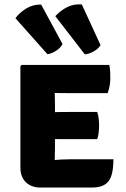

<svg xmlns="http://www.w3.org/2000/svg" viewBox="-20 -844 568 866"><path d="M72 -545.5 77.5 -551H227V-425Q227 -409 227.5 -398Q228 -387 228 -371.5V-184Q228 -165.5 227.5 -153.5Q227 -141.5 227 -123.5V2H163.5Q121 2 96.5 -22.2Q72 -46.5 72 -87.5ZM418.5 -339Q423.5 -325.5 425.2 -308.2Q427 -291 427 -279Q427 -265 425.2 -247.8Q423.5 -230.5 418.5 -216.5H290.5Q279 -216.5 256.5 -216.5Q234 -216.5 210.8 -216.8Q187.5 -217 173 -217.5V-337Q187.5 -337.5 210.8 -338Q234 -338.5 256.5 -338.8Q279 -339 290.5 -339ZM473 -551Q476.5 -534 477 -518.5Q477.5 -503 477.5 -489Q477.5 -475.5 474.8 -458.5Q472 -441.5 465.5 -424H290.5Q279 -424 256.5 -424.2Q234 -424.5 210.8 -425Q187.5 -425.5 173 -426V-551ZM491.5 -125.5Q491.5 -54 469.2 -26Q447 2 394 2H175V-119.5Q204 -120.5 222.2 -122Q240.5 -123.5 256.8 -124.5Q273 -125.5 296 -125.5ZM165.5 -823.5 262 -645.5Q253 -627.5 232.2 -614.5Q211.5 -601.5 194 -599.5L49.5 -762Q69 -787.5 98.5 -805.8Q128 -824 165.5 -823.5ZM349 -824 433.5 -640.5Q423.5 -623.5 402 -611.8Q380.5 -600 362.5 -599L229.5 -771Q251 -795 281.2 -811Q311.5 -827 349 -824Z"/></svg>

Font: Signika SC
Style: Regular
Weight: 300
Designer: Anna Giedryś
Foundry: Anna Giedryś
Version: Version 2.000